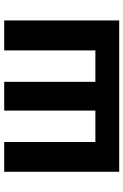

<svg xmlns="http://www.w3.org/2000/svg" viewBox="147 -748 600 935"><g transform="rotate(-90 447.5 -280.0)"><path d="M79 0H816V-560H670V-116H517V-560H377V-116H224V-560H79Z"/></g></svg>

Font: Source Han Sans KR
Style: Bold
Weight: 700
Designer: Ryoko NISHIZUKA 西塚涼子 (kana, bopomofo & ideographs); Paul D. Hunt (Latin, Greek & Cyrillic); Sandoll Communications 산돌커뮤니
Foundry: Adobe
Version: Version 2.004;hotconv 1.0.118;makeotfexe 2.5.65603